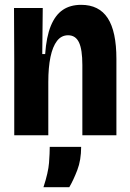

<svg xmlns="http://www.w3.org/2000/svg" viewBox="-20 -560 537 795"><path d="M39 0V-307L38 -527H157L155 -336H167Q172 -408 190.5 -453Q209 -498 240 -519Q271 -540 316 -540Q390 -540 426 -485Q462 -430 462 -316V0H321V-291Q321 -355 307 -384.5Q293 -414 262 -414Q234 -414 216 -390.5Q198 -367 189 -324Q180 -281 180 -220V0ZM160 215Q180 154 183 114Q186 74 186 48H316Q316 103 300 144.5Q284 186 267 215Z"/></svg>

Font: Bricolage Grotesque 72pt SemiCondensed
Style: Bold
Weight: 700
Width: 4
Designer: Mathieu Triay
Foundry: Atelier Triay
Version: Version 1.001;gftools[0.9.33.dev8+g029e19f]